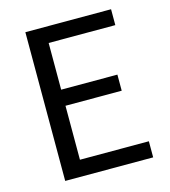

<svg xmlns="http://www.w3.org/2000/svg" viewBox="-100 -737 723 818"><g transform="rotate(-15 261.0 -328.0)"><path d="M87 0V-656H465V-586H171V-380H419V-309H171V-71H475V0Z"/></g></svg>

Font: RibengUni
Style: Regular
Weight: 400
Designer: (1) Dr. Andrew Glass (Senior Program Manager at Microsoft Corporation)
(2) Bivuti Chakma (Chakma Font Designer & Keyboar
Foundry: Bivuti Chakma
Version: Version 2.2022; Updated on: 03 June 2022; Friday